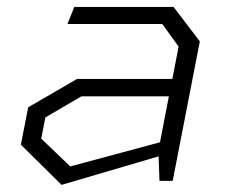

<svg xmlns="http://www.w3.org/2000/svg" viewBox="-20 -520 660 552"><path d="M438.5 0H476.5L554.5 -401L479 -500H193.5L174 -451H446.5L493.5 -386L475.5 -293H201.5L61 -211.5L40 -104L157 11.5L436 -70.5ZM98.5 -121.5 110.5 -182.5 214 -243H465.5L440 -111L182 -41.5Z"/></svg>

Font: Monaspace Krypton ExtraLight
Style: Italic
Weight: 200
Italic angle: -11°
Designer: Riley Cran & the Lettermatic Team
Foundry: Lettermatic
Version: Version 1.101 (Monaspace Krypton)